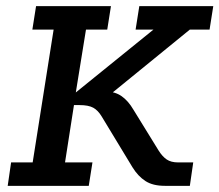

<svg xmlns="http://www.w3.org/2000/svg" viewBox="-20 -603 712 623"><path d="M5 0 16 -76H86L154 -507H85L97 -583H340L328 -507H259L226 -303L478 -507H420L432 -583H672L660 -507H596L310 -274L293 -306H323Q353 -306 374.5 -291Q396 -276 413 -247L495 -114Q507 -95 521 -85.5Q535 -76 558 -76H607L596 0H515Q476 0 452 -15.5Q428 -31 410 -60L310 -225Q298 -245 282.5 -253.5Q267 -262 238 -262H220L191 -76H280L268 0Z"/></svg>

Font: Rokkitt Medium
Style: Italic
Weight: 500
Italic angle: -9°
Designer: Vernon Adams
Foundry: Vernon Adams
Version: Version 3.103